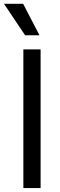

<svg xmlns="http://www.w3.org/2000/svg" viewBox="-41 -959 305 979"><path d="M166 0H78.1V-707H166ZM-20.5 -939.5H77.1L160.2 -779.3H86.9Z"/></svg>

Font: WEMIX Pretendard Variable
Style: Regular
Weight: 400
Designer: Base glyphs from Inter by Rasmus Andersson; Hangeul glyphs from Noto Sans CJK(Source Han Sans) by Jang Soo-young and Kan
Foundry: Kil Hyung-jin
Version: Version 1.000;Glyphs 3.2 (3208)